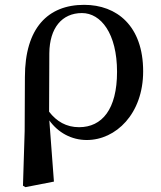

<svg xmlns="http://www.w3.org/2000/svg" viewBox="-20 -563 667 794"><path d="M75 205 85 211 203 188 184 -65C220 -15 275 16 339 16C459 16 572 -92 572 -268C572 -456 463 -543 328 -543C178 -543 83 -447 83 -244L82 -21ZM183 -101 184 -343C185 -447 236 -509 319 -509C397 -509 464 -425 464 -266C464 -111 402 -37 307 -37C254 -37 214 -61 183 -101Z"/></svg>

Font: GenKiMin2 TW SB
Style: Regular
Weight: 600
Version: Version 2.100;PS 2.1;hotconv 16.6.51;makeotf.lib2.5.65220 DE